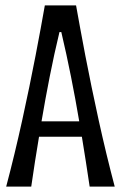

<svg xmlns="http://www.w3.org/2000/svg" viewBox="-20 -691 448 711"><path d="M312 0Q305.2 -46.9 297.9 -92.8Q290.5 -138.7 283.2 -184.6H124.5Q116.7 -138.7 109.6 -92.8Q102.5 -46.9 95.7 0H2.9Q18.6 -59.1 33.7 -121.8Q48.8 -184.6 62.5 -246.8Q76.2 -309.1 88.6 -369.4Q101.1 -429.7 111.6 -484.6Q122.1 -539.6 130.9 -586.9Q139.6 -634.3 146 -670.9H261.7Q268.1 -634.3 276.9 -586.9Q285.6 -539.6 296.1 -484.6Q306.6 -429.7 319.1 -369.4Q331.5 -309.1 345.2 -246.8Q358.9 -184.6 374 -121.8Q389.2 -59.1 404.8 0ZM200.2 -572.3Q180.2 -489.3 164.1 -407.2Q147.9 -325.2 133.8 -241.7H273.4Q259.3 -325.2 242.9 -407.2Q226.6 -489.3 207 -572.3Z"/></svg>

Font: Crushed
Style: Regular
Weight: 400
Width: 3
Designer: Astigmatic (AOETI)
Foundry: Astigmatic (AOETI)
Version: Version 001.001